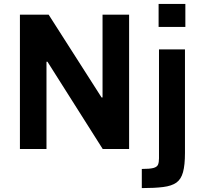

<svg xmlns="http://www.w3.org/2000/svg" viewBox="-20 -763 1038 983"><path d="M82 0V-688H229L500 -264H505V-688H641V0H506L223 -447H218V0ZM792 -625V-743H929V-625ZM706 200V102Q747 102 765.5 97Q784 92 789 80Q794 68 794 48V-510H927V20Q927 82 917 118.5Q907 155 883 172Q859 189 815.5 194.5Q772 200 706 200Z"/></svg>

Font: Saira Thin SemiBold
Style: Regular
Weight: 600
Version: Version 1.101